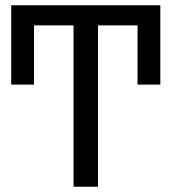

<svg xmlns="http://www.w3.org/2000/svg" viewBox="-20 -708 651 728"><path d="M351.6 -611.8V0H258.8V-611.8H108.9V-387.2H22.5V-688H587.9V-387.2H501.5V-611.8Z"/></svg>

Font: Arimo Nerd Font
Style: Regular
Weight: 400
Designer: Steve Matteson
Foundry: Monotype Imaging Inc.
Version: Version 1.33;Nerd Fonts 3.2.1